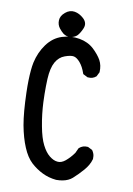

<svg xmlns="http://www.w3.org/2000/svg" viewBox="-96 -910 692 1002"><g transform="rotate(10 250.0 -409.0)"><path d="M273.4 31.2Q233.4 27.3 199.7 10.7Q166.5 -5.4 137.7 -31.7Q108.9 -58.6 88.9 -106.9Q68.8 -154.3 56.6 -219.7Q50.8 -252.4 47.1 -295.2Q43.5 -337.9 42 -390.1Q41 -425.3 41.7 -454.8Q42.5 -484.4 44.7 -508.3Q46.9 -532.2 50.8 -550.8Q63 -606.4 94.7 -649.9Q127 -693.8 173.8 -708.5Q220.2 -723.1 266.1 -714.8Q312 -706.5 342.8 -678.2Q372.1 -650.4 386.7 -624.5Q401.4 -597.2 399.4 -563V-561L398.4 -559.1L388.7 -539.6L387.7 -537.6L386.2 -536.6Q369.6 -522 343.8 -524.4H341.8L340.3 -525.4L320.8 -535.2L317.4 -537.1L315.9 -541Q313 -549.3 309.8 -556.9Q306.6 -564.5 303 -571.3Q299.3 -578.1 295.2 -584.2Q291 -590.3 286.6 -595.7Q277.8 -606 269.3 -611.8Q260.7 -617.7 253.4 -619.1Q237.3 -622.6 206.1 -611.3Q190.9 -606 179 -595.5Q167 -585 158.2 -569.3Q149.4 -553.7 144.3 -531.2Q139.2 -508.8 137.7 -480Q136.7 -460.4 136.5 -440.2Q136.2 -419.9 136.5 -399.2Q136.7 -378.4 137.7 -356.9Q140.6 -293 152.3 -231.4Q163.6 -169.9 181.6 -134.8Q199.2 -100.1 220.7 -83Q231.9 -74.2 242.4 -69.3Q252.9 -64.5 263.7 -63.5Q284.2 -61 305.7 -78.6Q329.1 -98.1 348.1 -125L359.4 -149.4L360.4 -151.4L361.8 -152.8Q380.4 -169.4 406.2 -167H408.2L409.7 -166L429.2 -156.2L431.2 -155.3L432.6 -153.3Q437 -147 439.9 -139.9Q442.9 -132.8 443.8 -125.2Q444.8 -117.7 444.3 -109.4V-108.4L443.8 -107.9Q435.5 -77.1 410.2 -47.9Q385.7 -19.5 358.4 4.9Q348.6 13.7 335.7 19.5Q322.8 25.4 307.4 28.3Q292 31.2 274.4 31.2H273.9ZM210 -714.8Q203.6 -715.8 198.5 -717.3Q193.4 -718.8 188.2 -721.2Q183.1 -723.6 179.2 -726.6Q168 -735.4 155.8 -751Q142.6 -768.6 143.6 -791.5Q144.5 -815.4 167.5 -834.5Q190.4 -854 217.3 -849.6Q242.7 -845.2 265.1 -824.7Q290 -801.3 277.3 -772Q267.1 -747.6 253.9 -732.9Q250 -729 245.4 -725.8Q240.7 -722.7 235.4 -720.5Q230 -718.3 224.1 -716.8Q218.3 -715.3 211.9 -714.8H210.9Z"/></g></svg>

Font: NaikaiFont
Style: Bold
Weight: 700
Version: Version 1.89